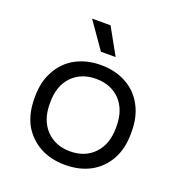

<svg xmlns="http://www.w3.org/2000/svg" viewBox="-129 -810 876 934"><g transform="rotate(20 309.0 -343.0)"><path d="M308.6 13.7Q235.4 13.7 178.7 -16.6Q122.1 -47.9 89.8 -103.5Q58.6 -161.1 58.6 -238.3Q58.6 -242.2 58.6 -251Q58.6 -327.1 90.8 -383.8Q122.1 -441.4 177.7 -471.7Q235.4 -502.9 308.6 -502.9Q382.8 -502.9 439.5 -471.7Q496.1 -441.4 527.3 -383.8Q558.6 -327.1 558.6 -251Q558.6 -247.1 558.6 -238.3Q558.6 -161.1 527.3 -104.5Q496.1 -47.9 439.5 -16.6Q382.8 13.7 308.6 13.7ZM308.6 -56.6Q386.7 -56.6 433.6 -106.4Q480.5 -156.2 480.5 -240.2Q480.5 -243.2 480.5 -249Q480.5 -333 433.6 -382.8Q386.7 -431.6 308.6 -431.6Q232.4 -431.6 184.6 -382.8Q137.7 -333 137.7 -249Q137.7 -246.1 137.7 -240.2Q137.7 -156.2 184.6 -106.4Q232.4 -56.6 308.6 -56.6ZM285.2 -563.5Q260.7 -597.7 189.5 -700.2Q212.9 -700.2 285.2 -700.2Q303.7 -666 361.3 -563.5Q341.8 -563.5 285.2 -563.5Z"/></g></svg>

Font: Kadena Space Grotesk
Style: Regular
Weight: 400
Designer: Florian Karsten
Version: Version 2.000